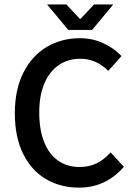

<svg xmlns="http://www.w3.org/2000/svg" viewBox="-20 -840 611 872"><path d="M471.7 -518.1Q416.5 -573.2 345.2 -573.2Q289.1 -573.2 246.8 -544.4Q204.6 -515.6 181.4 -460.7Q158.2 -405.8 158.2 -329.6Q158.2 -251.5 180.2 -195.8Q202.1 -140.1 243.4 -110.8Q284.7 -81.5 341.3 -81.5Q384.3 -81.5 418.5 -98.1Q452.6 -114.7 482.4 -147.9L542.5 -82.5Q502.9 -36.1 451.7 -12Q400.4 12.2 339.4 12.2Q254.9 12.2 188.7 -26.6Q122.6 -65.4 85 -141.6Q47.4 -217.8 47.4 -325.7Q47.4 -432.6 85.9 -509.5Q124.5 -586.4 191.7 -626.5Q258.8 -666.5 343.8 -666.5Q399.9 -666.5 449.2 -643.8Q498.5 -621.1 531.7 -585.4ZM193.8 -819.8H281.2L342.3 -754.9H346.2L407.2 -819.8H494.6L398.4 -704.1H290Z"/></svg>

Font: Varta
Style: Bold
Weight: 700
Designer: Joana Correia, Viktoriya Grabowska, Eben Sorkin
Foundry: Sorkin Type
Version: Version 1.002; ttfautohint (v1.3) -l 8 -r 24 -G 200 -x 12 -H